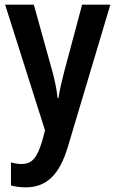

<svg xmlns="http://www.w3.org/2000/svg" viewBox="-20 -563 495 823"><path d="M2 -543 173 -4 161 41C139 112 119 140 72 140C57 140 41 137 27 133V232C46 237 66 240 90 240C180 240 235 186 271 66L453 -543H332L255 -255C244 -212 235 -175 231 -143H227C223 -179 215 -218 205 -255L125 -543Z"/></svg>

Font: Noto Sans Thai Cond SemBd
Style: Regular
Weight: 600
Width: 3
Designer: Monotype Design Team
Foundry: Monotype Imaging Inc.
Version: Version 2.002